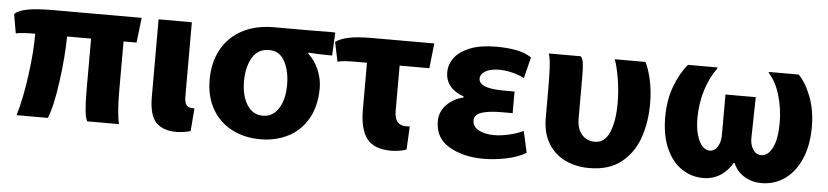

<svg xmlns="http://www.w3.org/2000/svg" viewBox="-39 -708 4191 972"><g transform="rotate(5 2056.5 -222.0)"><path d="M568 -121Q568 -9 581 50H420Q403 23 403 -108V-369H281Q280 -266 262.5 -138Q245 -10 220 50H61Q86 -31 103 -155.5Q120 -280 119 -369Q51 -369 21 -362L4 -459Q22 -478 69 -487Q116 -496 199 -496H649L634 -369H568Z M904 -119Q904 -86 916 -73.5Q928 -61 955 -63L946 53Q936 57 914.5 60.5Q893 64 874 64Q805 64 770 27Q735 -10 735 -103V-496H904Z M1504 -390Q1540 -358 1559 -311.5Q1578 -265 1578 -221Q1578 -127 1540 -62.5Q1502 2 1439 33Q1376 64 1301 64Q1220 64 1156 31Q1092 -2 1055.5 -65Q1019 -128 1019 -215Q1019 -303 1055.5 -369Q1092 -435 1160 -471Q1228 -507 1321 -507H1507L1597 -508Q1624 -508 1632 -507L1626 -390Q1561 -390 1507 -394ZM1304 -56Q1353 -56 1382.5 -101.5Q1412 -147 1412 -223Q1412 -292 1386 -341Q1360 -390 1307 -390Q1249 -390 1221 -341.5Q1193 -293 1193 -223Q1193 -149 1222 -102.5Q1251 -56 1303 -56Z M2043 51Q2032 56 2009.5 60Q1987 64 1966 64Q1878 64 1841.5 16Q1805 -32 1805 -131V-369H1759Q1717 -369 1695 -367.5Q1673 -366 1656 -361L1635 -460Q1656 -476 1698.5 -486Q1741 -496 1825 -496H2136L2122 -369H1971V-139Q1971 -100 1986.5 -83Q2002 -66 2028 -66Q2047 -66 2049 -67Z M2307 -242Q2262 -257 2238 -286.5Q2214 -316 2214 -357Q2214 -397 2239.5 -431Q2265 -465 2318 -486Q2371 -507 2449 -507Q2510 -507 2554.5 -498Q2599 -489 2630 -468L2603 -361Q2579 -374 2544 -383Q2509 -392 2474 -392Q2431 -392 2405.5 -377Q2380 -362 2380 -339Q2380 -289 2508 -289H2562V-179H2507Q2441 -179 2404.5 -167Q2368 -155 2368 -125Q2368 -93 2400 -76.5Q2432 -60 2478 -60Q2513 -60 2555 -70Q2597 -80 2626 -94L2650 15Q2608 40 2548.5 52Q2489 64 2433 64Q2333 64 2260.5 22.5Q2188 -19 2188 -106Q2188 -154 2222.5 -189.5Q2257 -225 2307 -236Z M3209 -496Q3226 -464 3238.5 -408.5Q3251 -353 3251 -286Q3251 -194 3224 -115Q3197 -36 3135 14Q3073 64 2972 64Q2903 64 2848.5 37.5Q2794 11 2762.5 -41.5Q2731 -94 2731 -170V-313Q2731 -383 2728.5 -427.5Q2726 -472 2718 -496H2880Q2890 -487 2893.5 -463.5Q2897 -440 2897 -392V-182Q2897 -129 2922.5 -100Q2948 -71 2988 -71Q3039 -71 3063 -127.5Q3087 -184 3087 -275Q3087 -342 3076 -404Q3065 -466 3053 -496Z M3777 -166Q3775 -128 3791 -102.5Q3807 -77 3833 -77Q3869 -77 3891 -122Q3913 -167 3913 -248Q3913 -320 3893 -387.5Q3873 -455 3836 -495V-500H3987Q4023 -466 4050 -396.5Q4077 -327 4077 -242Q4077 -146 4046.5 -77Q4016 -8 3964 28Q3912 64 3847 64Q3799 64 3760 40.5Q3721 17 3703 -26H3699Q3675 16 3637 40Q3599 64 3550 64Q3492 64 3442.5 31.5Q3393 -1 3363 -67Q3333 -133 3333 -228Q3333 -315 3360 -385.5Q3387 -456 3425 -500H3575V-495Q3539 -448 3517.5 -379.5Q3496 -311 3496 -236Q3496 -184 3507 -148Q3518 -112 3535 -94.5Q3552 -77 3571 -77Q3597 -77 3612.5 -102.5Q3628 -128 3627 -168V-367H3781Z"/></g></svg>

Font: BM Euljiro oraeorae
Style: Regular
Weight: 400
Designer: Bongjin Kim; Bomjun Kim; Myungsoo Han; Hyesun Chae; Mikyoung Jeong; Wujin Sim; Minjae Kang; Suwha Jang;
Foundry: Sandoll Inc.
Version: Version 1.000;hotconv 1.0.109;makeexe 2.5.65596